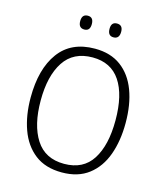

<svg xmlns="http://www.w3.org/2000/svg" viewBox="-130 -994 942 1101"><g transform="rotate(15 340.5 -443.5)"><path d="M622 -358Q622 -252 592 -169Q562 -86 499.5 -38Q437 10 341 10Q243 10 180.5 -38.5Q118 -87 88 -170.5Q58 -254 58 -359Q58 -529 130 -627Q202 -725 343 -725Q436 -725 498 -679Q560 -633 591 -550.5Q622 -468 622 -358ZM118 -358Q118 -212 173 -126.5Q228 -41 341 -41Q454 -41 508 -125.5Q562 -210 562 -358Q562 -509 507 -591Q452 -673 343 -673Q229 -673 173.5 -588.5Q118 -504 118 -358ZM219 -856Q219 -897 254 -897Q288 -897 288 -856Q288 -815 254 -815Q219 -815 219 -856ZM393 -857Q393 -897 427 -897Q462 -897 462 -857Q462 -815 427 -815Q393 -815 393 -857Z"/></g></svg>

Font: Noto Sans Arabic UI SmCn Lt
Style: Regular
Weight: 300
Width: 4
Designer: Monotype Design Team, Nadine Chahine and Nizar Qandah
Foundry: Monotype Imaging Inc.
Version: Version 2.010; ttfautohint (v1.8.4.7-5d5b)